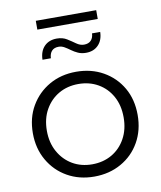

<svg xmlns="http://www.w3.org/2000/svg" viewBox="-90 -889 807 965"><g transform="rotate(-10 313.5 -407.0)"><path d="M313.5 4.7Q236.6 4.7 176.3 -29.7Q116 -64 81.1 -124.7Q46.1 -185.5 46.1 -263.1Q46.1 -341.7 81.2 -401.6Q116.2 -461.5 176.3 -495.9Q236.4 -530.2 313.5 -530.2Q390.6 -530.2 451.2 -495.9Q511.8 -461.6 546.4 -401.7Q580.9 -341.9 580.9 -263.1Q580.9 -185.3 546.4 -124.6Q512 -64 451.1 -29.7Q390.3 4.7 313.5 4.7ZM313.5 -57.9Q369.9 -57.9 414.2 -83.5Q458.4 -109.2 483.9 -155.7Q509.4 -202.2 509.4 -263Q509.4 -324.8 483.9 -370.8Q458.4 -416.8 414.2 -442.2Q369.9 -467.6 313.8 -467.6Q257.7 -467.6 213.6 -442.2Q169.6 -416.8 143.6 -370.8Q117.6 -324.8 117.6 -263Q117.6 -202.2 143.6 -155.7Q169.6 -109.2 213.6 -83.5Q257.6 -57.9 313.5 -57.9ZM380.2 -615.2Q357.3 -615.2 339.6 -623.2Q321.8 -631.2 306.9 -642.2Q292 -653.2 278 -661.2Q264 -669.2 249.1 -669.2Q226.2 -669.2 214 -656Q201.8 -642.8 200.8 -618.9H158Q159 -662.2 182.9 -686.8Q206.9 -711.4 246.8 -711.4Q276.7 -711.4 298.2 -697.9Q319.8 -684.4 338.6 -670.9Q357.5 -657.4 377.3 -657.4Q400.2 -657.4 412.7 -670.4Q425.2 -683.4 426.2 -706.3H467.9Q466.9 -664.5 443.2 -639.9Q419.5 -615.2 380.2 -615.2ZM158.8 -772.6V-817.5H467.1V-772.6Z"/></g></svg>

Font: Montserrat Alternates Thin
Style: Regular
Weight: 100
Designer: Julieta Ulanovsky
Foundry: Julieta Ulanovsky
Version: Version 9.000